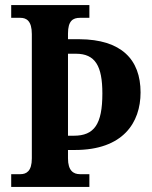

<svg xmlns="http://www.w3.org/2000/svg" viewBox="-20 -734 598 754"><path d="M24 0H331V-50H294C268 -50 247 -64 247 -112V-145H274C463 -145 532 -252 532 -371C532 -501 456 -579 292 -580H247V-602C247 -652 266 -664 294 -664H331V-714H24V-664H60C84 -664 105 -652 105 -600V-112C105 -62 84 -50 60 -50H24ZM270 -201H247V-523H278C354 -523 382 -475 382 -367C382 -246 350 -201 270 -201Z"/></svg>

Font: Noto Serif Tamil Condensed
Style: Bold
Weight: 700
Width: 3
Designer: Indian Type Foundry, Tom Grace, and the Monotype Design Team
Foundry: Monotype Imaging Inc.
Version: Version 2.004